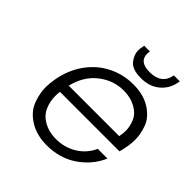

<svg xmlns="http://www.w3.org/2000/svg" viewBox="-201 -884 1033 1033"><g transform="rotate(45 315.5 -367.0)"><path d="M576 -729Q566 -676 524.5 -641Q483 -606 418 -606Q353 -606 327.5 -636.5Q302 -667 302 -703Q302 -715 305 -729L307 -742H351Q349 -731 349 -722Q349 -662 428 -662Q519 -662 533 -742H578ZM627 -301Q621 -265 615 -246H162Q160 -228 160 -211Q160 -171 176.5 -133.5Q193 -96 233 -73.5Q273 -51 325 -51Q393 -51 445.5 -84Q498 -117 523 -173H597Q562 -93 488 -42.5Q414 8 315 8Q238 8 183 -26.5Q128 -61 109 -112Q90 -163 90 -210Q90 -240 96 -273Q111 -358 156.5 -422Q202 -486 269 -520Q336 -554 414 -554Q492 -554 544.5 -520Q597 -486 614 -439Q631 -392 631 -350Q631 -326 627 -301ZM556 -303Q561 -327 561 -349Q561 -381 546.5 -415.5Q532 -450 492 -472Q452 -494 400 -494Q322 -494 258 -444Q194 -394 172 -303Z"/></g></svg>

Font: Fz Poppins Light
Style: Italic
Weight: 300
Italic angle: -10°
Designer: Ninad Kale (Devanagari), Jonny Pinhorn (Latin)
Foundry: Indian Type Foundry
Version: Vit hóa bi Vntype.Com & FontZin.Com